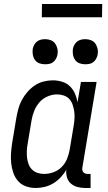

<svg xmlns="http://www.w3.org/2000/svg" viewBox="-20 -928 540 956"><path d="M158 8Q132 8 108.5 -0.5Q85 -9 69.5 -27Q54 -45 46 -68.5Q38 -92 35.5 -117Q33 -142 35 -167.5Q37 -193 41 -219L61 -339Q65 -362 71 -385Q77 -408 88.5 -429.5Q100 -451 116.5 -470Q133 -489 153 -502.5Q173 -516 196.5 -522Q220 -528 243 -528Q267 -528 289.5 -521Q312 -514 328 -498.5Q344 -483 353 -462.5Q362 -442 366 -419L383 -520H461L390 -93Q389 -87 390 -81Q391 -75 395 -70.5Q399 -66 404.5 -64Q410 -62 416 -62H431V8H404Q384 8 365.5 3Q347 -2 333 -14Q319 -26 313.5 -44.5Q308 -63 310 -83Q299 -63 282 -45Q265 -27 245 -15Q225 -3 202.5 2.5Q180 8 158 8ZM200 -62Q223 -62 246.5 -70.5Q270 -79 287.5 -97Q305 -115 314 -137.5Q323 -160 327 -183L347 -303Q350 -321 351 -339Q352 -357 349.5 -374Q347 -391 341.5 -407Q336 -423 325 -435Q314 -447 297.5 -452.5Q281 -458 263 -458Q240 -458 216 -447.5Q192 -437 175.5 -417.5Q159 -398 150 -375Q141 -352 137 -328L117 -208Q114 -191 113.5 -174Q113 -157 115 -140.5Q117 -124 123 -109Q129 -94 140.5 -83Q152 -72 167.5 -67Q183 -62 200 -62ZM404 -608Q389 -608 375.5 -613Q362 -618 354 -629.5Q346 -641 343.5 -655.5Q341 -670 343 -685Q345 -695 350.5 -705Q356 -715 364.5 -721.5Q373 -728 383.5 -730.5Q394 -733 405 -733Q420 -733 433.5 -727.5Q447 -722 455 -710.5Q463 -699 466 -684.5Q469 -670 466 -655Q464 -645 458.5 -635Q453 -625 444.5 -618.5Q436 -612 425.5 -610Q415 -608 404 -608ZM204 -608Q189 -608 175.5 -613Q162 -618 154 -629.5Q146 -641 143.5 -655.5Q141 -670 143 -685Q145 -695 150.5 -705Q156 -715 164.5 -721.5Q173 -728 183.5 -730.5Q194 -733 205 -733Q220 -733 233.5 -727.5Q247 -722 255 -710.5Q263 -699 266 -684.5Q269 -670 266 -655Q264 -645 258.5 -635Q253 -625 244.5 -618.5Q236 -612 225.5 -610Q215 -608 204 -608ZM188 -842 189 -908H489L488 -842Z"/></svg>

Font: Iosevka Curly Slab
Style: Italic
Weight: 400
Italic angle: -9°
Monospace: yes
Designer: Belleve Invis
Foundry: Belleve Invis
Version: Version 22.1.2; ttfautohint (v1.8.4)